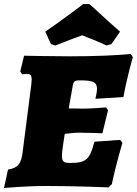

<svg xmlns="http://www.w3.org/2000/svg" viewBox="-40 -928 683 958"><path d="M186 -770 214 -708 236 -701C284 -720 339 -741 370 -752C398 -741 451 -720 492 -701L516 -708L559 -770C485 -833 404 -914 403 -908H376C376 -908 275 -831 186 -770ZM269 -151C269 -173 278 -226 283 -260C301 -262 328 -266 356 -266C400 -266 471 -263 471 -263L499 -378L489 -392C489 -392 411 -386 382 -386C355 -386 322 -387 303 -387L323 -500C327 -522 332 -527 358 -527C424 -527 444 -519 444 -484C444 -467 436 -435 436 -435L576 -444C592 -538 623 -643 623 -643L612 -659C557 -652 430 -647 310 -647C220 -647 80 -650 80 -650L61 -571L71 -557C71 -557 86 -559 96 -559C112 -559 118 -553 118 -532C118 -525 117 -516 116 -505L73 -170C66 -110 49 -90 0 -82L-20 10C-20 10 88 0 190 0C343 0 501 7 501 7L518 -9C541 -118 571 -215 571 -215L560 -230L431 -221C408 -131 389 -115 309 -115C279 -115 269 -121 269 -151Z"/></svg>

Font: Alegreya SC Black
Style: Italic
Weight: 900
Italic angle: -7°
Designer: Juan Pablo del Peral
Foundry: Huerta Tipografica
Version: Version 2.007;PS 002.007;hotconv 1.0.88;makeotf.lib2.5.64775